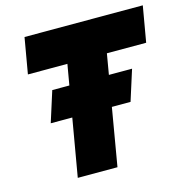

<svg xmlns="http://www.w3.org/2000/svg" viewBox="-104 -799 873 897"><g transform="rotate(-15 332.5 -350.0)"><path d="M107 -279H493L540 -427H154ZM63 -527H254L163 0H355L445 -527H635L665 -700H93Z"/></g></svg>

Font: Jost ExtraBold
Style: Italic
Weight: 800
Italic angle: -5°
Version: Version 3.710